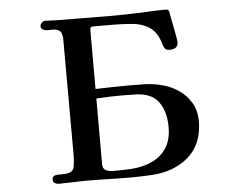

<svg xmlns="http://www.w3.org/2000/svg" viewBox="-53 -817 1105 884"><g transform="rotate(-5 500.0 -375.0)"><path d="M710 -213Q710 -286 676.5 -331Q643 -376 565 -376Q552 -376 538.5 -376.5Q525 -377 511 -377Q481 -377 450.5 -376Q420 -375 390 -373V-70Q390 -48 404.5 -41Q419 -34 438 -34Q458 -34 479.5 -34.5Q501 -35 522 -36Q576 -40 618.5 -59.5Q661 -79 685.5 -117Q710 -155 710 -213ZM851 -228Q851 -75 708 -19Q666 -3 613.5 0Q561 3 516 3Q465 3 414.5 1.5Q364 0 313 0Q283 0 248 1.5Q213 3 183 3Q174 3 165.5 -2Q157 -7 157 -18Q157 -31 165 -35Q173 -39 183 -39Q197 -39 209 -39.5Q221 -40 228 -41Q249 -46 254.5 -57.5Q260 -69 261 -88Q263 -105 263 -122.5Q263 -140 263 -157Q263 -283 262.5 -408.5Q262 -534 262 -660Q262 -673 257.5 -685.5Q253 -698 239 -703Q229 -707 215.5 -706.5Q202 -706 191 -706Q182 -706 172.5 -711Q163 -716 163 -728Q163 -735 170.5 -742.5Q178 -750 185 -750Q198 -750 213.5 -749Q229 -748 242 -748Q301 -748 360 -747Q419 -746 477 -746Q556 -746 635 -749Q660 -751 688.5 -752Q717 -753 742 -753Q754 -753 757 -747.5Q760 -742 761 -732Q765 -711 770.5 -682.5Q776 -654 780.5 -630Q785 -606 785 -598Q785 -583 775 -575Q765 -567 748 -567Q731 -567 725 -574Q719 -581 715 -595Q706 -629 688 -652.5Q670 -676 636 -689Q615 -698 581 -701Q547 -704 512.5 -704.5Q478 -705 454 -705Q450 -705 437 -705Q424 -705 412 -705Q400 -705 398 -704Q390 -701 390 -693V-417Q470 -420 550 -420Q585 -420 619 -419Q653 -418 687 -410Q733 -400 770 -375.5Q807 -351 829 -314.5Q851 -278 851 -228Z"/></g></svg>

Font: Kaisei Tokumin ExtraBold
Style: Regular
Weight: 800
Designer: Font-Kai, 金井和夫
Foundry: KAZUO KANAI
Version: Version 5.003